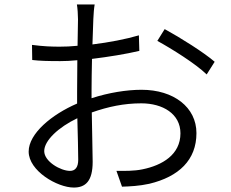

<svg xmlns="http://www.w3.org/2000/svg" viewBox="-20 -816 1040 864"><path d="M406 -796H326C329 -780 331 -748 331 -729C331 -711 330 -665 329 -610C300 -607 273 -606 249 -606C213 -606 178 -607 124 -614L125 -546C159 -542 196 -541 251 -541C273 -541 299 -542 328 -545C328 -496 327 -446 327 -404C327 -386 327 -368 327 -350C213 -301 109 -215 109 -134C109 -47 238 28 312 28C365 28 397 -1 397 -88C397 -133 394 -224 393 -310C467 -336 538 -351 616 -351C712 -351 792 -304 792 -216C792 -120 710 -72 621 -54C583 -46 541 -47 504 -47L529 24C563 23 607 21 652 11C785 -21 864 -96 864 -217C864 -333 762 -412 617 -412C550 -412 469 -399 392 -374C392 -386 392 -397 392 -408C392 -450 393 -502 394 -551C468 -560 548 -573 607 -587L605 -657C548 -640 470 -625 396 -616C398 -665 399 -707 400 -730C401 -754 403 -779 406 -796ZM721 -685 688 -632C752 -597 861 -529 910 -481L946 -538C899 -579 791 -647 721 -685ZM179 -136C179 -184 244 -244 328 -284C330 -208 332 -136 332 -97C332 -64 319 -47 295 -47C253 -47 179 -89 179 -136Z"/></svg>

Font: Source Han Sans JP Normal
Style: Regular
Weight: 350
Designer: Ryoko NISHIZUKA 西塚涼子 (kana, bopomofo & ideographs); Paul D. Hunt (Latin, Greek & Cyrillic); Sandoll Communications 산돌커뮤니
Foundry: Adobe
Version: Version 2.002;hotconv 1.0.116;makeotfexe 2.5.65601